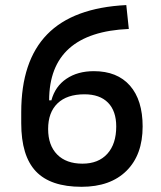

<svg xmlns="http://www.w3.org/2000/svg" viewBox="-20 -716 626 746"><path d="M296.9 9.8Q176.3 9.8 119.4 -50.3Q62.5 -110.4 62.5 -237.3V-280.3Q62.5 -479 163.3 -582.5Q264.2 -686 470.7 -696.3L480.5 -603.5Q171.4 -590.3 170.9 -326.2H179.7Q194.3 -380.4 238 -409.9Q281.7 -439.5 344.7 -439.5Q435.5 -439.5 484.9 -383.3Q534.2 -327.1 534.2 -224.6Q534.2 -114.3 471.4 -52.2Q408.7 9.8 296.9 9.8ZM300.3 -80.1Q362.3 -80.1 397 -118.4Q431.6 -156.7 431.6 -224.6Q431.6 -284.7 399.7 -317.1Q367.7 -349.6 308.1 -349.6Q240.2 -349.6 203.6 -314.5Q167 -279.3 167 -214.8Q167 -151.4 202.1 -115.7Q237.3 -80.1 300.3 -80.1Z"/></svg>

Font: CaskaydiaCove NFP
Style: Regular
Weight: 400
Designer: Aaron Bell
Foundry: Saja Typeworks
Version: Version 2111.001; VTT 6.35;Nerd Fonts 3.1.1